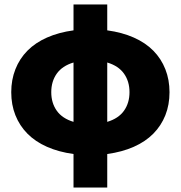

<svg xmlns="http://www.w3.org/2000/svg" viewBox="-20 -620 804 854"><path d="M457 -485Q523 -476 575 -453Q627 -430 662 -394.5Q697 -359 715.5 -312Q734 -265 734 -210Q734 -154 715.5 -107.5Q697 -61 662 -25.5Q627 10 575 33Q523 56 457 65V214H307V65Q241 56 189 33Q137 10 102 -25.5Q67 -61 48.5 -107.5Q30 -154 30 -210Q30 -265 48.5 -312Q67 -359 102 -394.5Q137 -430 189 -453Q241 -476 307 -485V-600H457ZM208 -210Q208 -162 232.5 -127.5Q257 -93 307 -78V-342Q257 -327 232.5 -292.5Q208 -258 208 -210ZM457 -78Q507 -93 531.5 -127.5Q556 -162 556 -210Q556 -258 531.5 -292.5Q507 -327 457 -342Z"/></svg>

Font: OA Gothic ExtraBold
Style: Regular
Weight: 800
Designer: Choi Chi-young, Lee Jaesang, Lee Juhyun, Han Dohee
Foundry: DDUNGSANG CORP.
Version: Version 1.000;Build 20210203